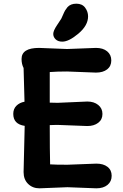

<svg xmlns="http://www.w3.org/2000/svg" viewBox="-20 -1016 669 1042"><path d="M346 0 194 6Q157 6 132.5 -18Q108 -42 108 -82L114 -333Q52 -342 52 -398Q52 -425 69 -442Q86 -459 113 -464L108 -647Q97 -668 97 -696Q97 -756 192 -756L344 -750L501 -756Q539 -756 561.5 -737.5Q584 -719 584 -688Q584 -657 561.5 -639.5Q539 -622 501 -622L344 -628Q290 -628 250 -625V-459Q266 -458 293 -458L454 -465Q490 -465 513 -446.5Q536 -428 536 -397.5Q536 -367 513 -349.5Q490 -332 454 -332L296 -338H282Q268 -337 250 -337Q250 -198 252 -124Q279 -122 346 -122L503 -128Q541 -128 563.5 -110.5Q586 -93 586 -62Q586 -31 563.5 -12.5Q541 6 503 6ZM458 -927Q458 -878 406 -834Q354 -790 318 -790Q295 -790 282 -802.5Q269 -815 269 -832Q269 -849 289.5 -879.5Q310 -910 312.5 -914.5Q315 -919 322 -935.5Q329 -952 333.5 -959.5Q338 -967 346 -977Q363 -996 394.5 -996Q426 -996 442 -974.5Q458 -953 458 -927Z"/></svg>

Font: Delius Unicase
Style: Bold
Weight: 700
Designer: Natalia Raices
Foundry: Natalia Raices
Version: Version 1.001